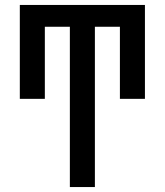

<svg xmlns="http://www.w3.org/2000/svg" viewBox="-20 -755 665 775"><path d="M262 0V-647H161V-356H60V-735H565V-356H464V-647H363V0Z"/></svg>

Font: Zed Sans Semibold
Style: Regular
Weight: 600
Designer: Belleve Invis
Foundry: Belleve Invis
Version: Version 1.0.0; ttfautohint (v1.8.4)